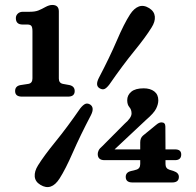

<svg xmlns="http://www.w3.org/2000/svg" viewBox="-20 -737 791 775"><path d="M71 -638Q44 -638 44 -664Q44 -674.5 51.8 -682Q59.5 -689.5 73 -689.5H100.5Q122 -689.5 135.5 -695Q149 -700.5 163 -708.5Q178.5 -717 191 -717Q217.5 -717 217.5 -691V-420Q217.5 -402 233.5 -398.5L261 -393.5Q281.5 -388.5 281.5 -369.5Q281.5 -347 254.5 -347H68.5Q41 -347 41 -369.5Q41 -389.5 62.5 -393.5L95 -398.5Q111 -401.5 111 -420.5V-611Q111 -627.5 106.2 -632.8Q101.5 -638 90.5 -638ZM546 -162.5Q546 -180 557 -189.5L609 -232Q616.5 -238.5 621.8 -240.8Q627 -243 632 -243Q647.5 -243 647.5 -226L648 -134H686.5Q711.5 -134 711.5 -113.5Q711.5 -90.5 686 -90.5H648V-75Q648 -57 663.5 -52L681 -46.5Q702 -39.5 702 -23Q702 -0.5 675 -0.5H514.5Q487.5 -0.5 487.5 -23Q487.5 -41.5 508.5 -46.5L530 -52Q546 -56.5 546 -75V-90.5H402Q374.5 -90.5 374.5 -115.5Q374.5 -122 378.2 -130Q382 -138 393.5 -147.5L483 -237.5Q511 -261.5 511 -279Q511 -294.5 502.2 -304.5Q493.5 -314.5 493.5 -332.5Q493.5 -353 510 -366.8Q526.5 -380.5 560 -380.5Q586.5 -380.5 602.8 -368Q619 -355.5 619 -332Q619 -316.5 610.2 -298.5Q601.5 -280.5 569.5 -253L442.5 -134H546ZM421.5 -396Q410.5 -381.5 401.8 -377.8Q393 -374 381.5 -381Q363.5 -392 379 -422.5Q423 -506.5 451.8 -573.8Q480.5 -641 505 -679Q521 -703.5 540.5 -710.8Q560 -718 582.5 -704Q603 -691 605 -670.2Q607 -649.5 591.5 -625.5Q568.5 -588 522 -531Q475.5 -474 421.5 -396ZM303.5 -299Q315 -313.5 324 -317.5Q333 -321.5 344 -315Q362.5 -302.5 347 -272Q304 -190 274.2 -122Q244.5 -54 220.5 -16.5Q187 36 143 9Q122 -3.5 120.2 -24.5Q118.5 -45.5 133.5 -69.5Q157 -107.5 204.2 -165.5Q251.5 -223.5 303.5 -299Z"/></svg>

Font: Fraunces 72pt S100 SemiBold
Style: Regular
Weight: 600
Version: Version 1.000; ttfautohint (v1.8.3)